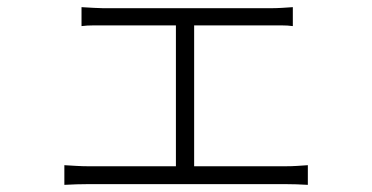

<svg xmlns="http://www.w3.org/2000/svg" viewBox="-20 -522 1040 537"><path d="M208 -502Q224 -501 243 -500Q262 -499 270 -499H733Q752 -499 768.5 -500Q785 -501 799 -502V-449Q785 -451 767.5 -451Q750 -451 733 -451H271Q262 -451 242.5 -451Q223 -451 208 -449ZM472 -30V-471H523V-30ZM160 -60Q177 -59 194 -58Q211 -57 226 -57H779Q796 -57 811.5 -58Q827 -59 841 -60V-5Q827 -6 809 -6.5Q791 -7 779 -7H226Q211 -7 194.5 -6.5Q178 -6 160 -5Z"/></svg>

Font: Noto Sans JP Thin Light
Style: Regular
Weight: 300
Version: Version 2.004-H2;hotconv 1.0.118;makeotfexe 2.5.65603